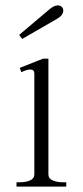

<svg xmlns="http://www.w3.org/2000/svg" viewBox="-20 -690 306 710"><path d="M51 -561 161 -654Q179 -670 194 -670Q203 -670 208.5 -664.5Q214 -659 214 -651Q214 -634 192 -621L62 -546ZM41 -16H54Q76 -16 91.5 -23Q107 -30 107 -45V-418Q107 -433 92 -433Q79 -433 59 -423L53 -439L139 -473H159V-45Q159 -30 174.5 -23Q190 -16 212 -16H225V0H41Z"/></svg>

Font: Taviraj ExtraLight
Style: Regular
Weight: 275
Designer: Katatrad Team
Foundry: CadsonDemak
Version: Version 1.001